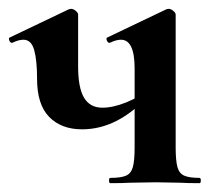

<svg xmlns="http://www.w3.org/2000/svg" viewBox="-30 -415 498 435"><path d="M54 -236Q54 -278 47.5 -301.5Q41 -325 23 -325Q12 -325 -2 -318H-3Q-7 -318 -9 -323.5Q-11 -329 -8 -330L126 -394L131 -395Q136 -395 141.5 -390.5Q147 -386 147 -382V-264Q147 -216 160.5 -193.5Q174 -171 202 -171Q226 -171 256 -183Q286 -195 304 -213L309 -201Q238 -122 156 -122Q109 -122 81.5 -150Q54 -178 54 -236ZM220 -12Q244 -12 255.5 -17Q267 -22 271 -36.5Q275 -51 275 -81V-260Q275 -325 244 -325Q233 -325 219 -318H218Q214 -318 212 -323.5Q210 -329 213 -330L347 -394L352 -395Q357 -395 362.5 -390.5Q368 -386 368 -382V-81Q368 -51 372 -36.5Q376 -22 387.5 -17Q399 -12 422 -12Q425 -12 425 -6Q425 0 422 0Q394 0 379 -1L323 -2L264 -1Q248 0 220 0Q217 0 217 -6Q217 -12 220 -12Z"/></svg>

Font: Cormorant Infant
Style: Bold
Weight: 700
Designer: Christian Thalmann (Catharsis Fonts)
Foundry: Catharsis Fonts
Version: Version 4.000